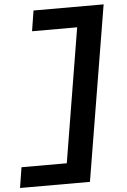

<svg xmlns="http://www.w3.org/2000/svg" viewBox="-63 -868 701 1056"><g transform="rotate(-5 288.0 -340.0)"><path d="M4 143H390L550 -823H163L145 -710H394L272 30H22Z"/></g></svg>

Font: Iosevka Sparkle Extrabold
Style: Italic
Weight: 800
Italic angle: -9°
Designer: Belleve Invis
Foundry: Belleve Invis
Version: Version 4.5.0; ttfautohint (v1.8.3)